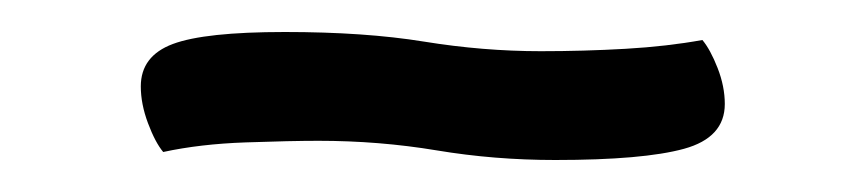

<svg xmlns="http://www.w3.org/2000/svg" viewBox="-20 -290 540 120"><path d="M179 -202Q162 -202 133.5 -201Q105 -200 82 -195Q77 -201 72.5 -213Q68 -225 68 -236Q68 -255 88 -262.5Q108 -270 158 -270Q208 -270 245 -264Q282 -258 318 -258Q345 -258 371 -259.5Q397 -261 419 -265Q424 -259 428.5 -247.5Q433 -236 433 -225Q433 -204 407.5 -197Q382 -190 327 -190Q289 -190 253 -196Q217 -202 179 -202Z"/></svg>

Font: Milonga
Style: Regular
Weight: 400
Designer: Pablo Impallari, Brenda Gallo, Rodrigo Fuenzalida
Foundry: Pablo Impallari, Brenda Gallo, Rodrigo Fuenzalida
Version: Version 1.000; ttfautohint (v0.93) -l 8 -r 50 -G 200 -x 14 -